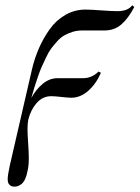

<svg xmlns="http://www.w3.org/2000/svg" viewBox="-20 -471 523 719"><path d="M482.9 -444.8Q460.4 -401.9 434.3 -379.4Q408.2 -356.9 372.1 -356.9H287.1Q268.6 -356.9 251.5 -351.6Q234.4 -346.2 220.7 -338.4Q207 -330.6 193.8 -315.9Q180.7 -301.3 171.4 -288.8Q162.1 -276.4 152.3 -255.4L135.7 -219.7Q129.4 -205.6 121.1 -180.9Q112.8 -156.2 108.4 -142.6L97.2 -104Q114.7 -136.2 140.1 -157.2Q165.5 -178.2 195.8 -178.2H291Q324.2 -178.2 349.1 -203.1L357.9 -198.2Q339.4 -156.2 310.1 -130.6Q280.8 -105 247.1 -105Q234.9 -105 210 -107.9Q185.1 -110.8 171.9 -110.8Q139.6 -110.8 117.4 -85.4Q95.2 -60.1 85.9 -22.9Q83 -8.3 83 13.2Q83 28.8 85.4 64.9Q87.9 101.1 87.9 120.1Q87.9 150.9 83 169.9Q76.7 204.1 61 217.8Q47.4 228 35.2 228Q20 228 14.2 219.2Q8.8 213.9 8.8 199.2Q8.8 184.6 17.1 147L100.1 -212.9Q109.9 -253.9 126 -290.8Q142.1 -327.6 166 -361.3Q189.9 -395 224.6 -415Q259.3 -435.1 299.8 -435.1Q320.3 -435.1 360.1 -432.1Q399.9 -429.2 419.9 -429.2Q459 -429.2 475.1 -451.2Z"/></svg>

Font: Linux Libertine G
Style: Italic
Weight: 400
Italic angle: -12°
Designer: Philipp H. Poll
Foundry: Philipp H. Poll
Version: Version 5.1.3